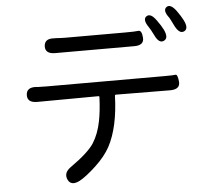

<svg xmlns="http://www.w3.org/2000/svg" viewBox="-59 -909 1118 1024"><g transform="rotate(-5 500.0 -396.5)"><path d="M327 42Q280 66 263 30Q246 -7 286 -35Q384 -104 414 -151.5Q444 -199 457 -265Q468 -319 471 -394Q471 -399 466 -399L138 -397Q85 -397 86 -438Q87 -480 140 -477L146 -476Q171 -475 196 -475H826Q874 -475 885.5 -477Q897 -479 901 -438Q904 -397 850 -397L559 -399Q554 -399 554 -394Q549 -227 495 -125Q468 -75 414.5 -25.5Q361 24 327 42ZM256 -648Q203 -648 204 -689Q206 -731 258 -727H269Q294 -725 319 -725H640Q690 -725 708.5 -727.5Q727 -730 730 -689Q733 -648 680 -648ZM840 -663Q813 -650 791 -697Q774 -731 766 -742Q736 -785 758 -801Q781 -817 811 -775Q833 -745 844 -723Q867 -676 840 -663ZM952 -704Q926 -691 902 -738Q883 -777 879 -783Q847 -824 869 -841Q891 -857 922 -815Q944 -784 954 -764Q978 -717 952 -704Z"/></g></svg>

Font: Resource Han Rounded KR
Style: Regular
Weight: 400
Designer: Cyano Hao (round all glyphs); Ryoko NISHIZUKA 西塚涼子 (kana, bopomofo & ideographs); Paul D. Hunt (Latin, Greek & Cyrillic)
Foundry: Cyano Hao
Version: 0.990